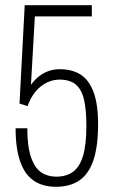

<svg xmlns="http://www.w3.org/2000/svg" viewBox="-20 -706 433 738"><path d="M195 12Q145 12 110.5 -11Q76 -34 58 -84Q40 -134 40 -213H85Q85 -142 99.5 -101Q114 -60 138.5 -43.5Q163 -27 196 -27Q235 -27 260.5 -45.5Q286 -64 299 -106.5Q312 -149 312 -222Q312 -281 303.5 -320.5Q295 -360 272.5 -380Q250 -400 208 -400Q184 -400 160 -388.5Q136 -377 117 -354.5Q98 -332 86 -298L55 -308L75 -686H333V-643H114L99 -380Q112 -398 128.5 -411.5Q145 -425 165.5 -432.5Q186 -440 210 -440Q257 -440 289.5 -419.5Q322 -399 339.5 -352.5Q357 -306 357 -228Q357 -143 339 -90Q321 -37 285 -12.5Q249 12 195 12Z"/></svg>

Font: Archivo ExtraCondensed Thin
Style: Regular
Weight: 250
Width: 2
Designer: Hector Gatti
Foundry: Omnibus-Type
Version: Version 2.001